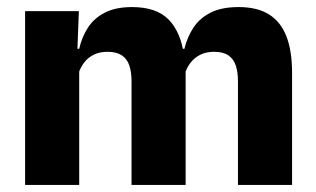

<svg xmlns="http://www.w3.org/2000/svg" viewBox="-20 -523 893 543"><path d="M653 0V-293Q653 -319 646.8 -337.8Q640.5 -356.5 625.8 -366.5Q611 -376.5 585 -376.5Q563 -376.5 546.5 -368.2Q530 -360 519 -345.8Q508 -331.5 502.5 -313.5L488 -385H501.5Q509.5 -418 527 -444.8Q544.5 -471.5 575.5 -487.2Q606.5 -503 655 -503Q707.5 -503 740.8 -482.2Q774 -461.5 790 -420.2Q806 -379 806 -317.5V0ZM51 0V-491.5H203L198 -359L204 -354V0ZM352 0V-293Q352 -319 345.8 -337.8Q339.5 -356.5 324.5 -366.5Q309.5 -376.5 284 -376.5Q261.5 -376.5 245 -368.2Q228.5 -360 217.8 -345.8Q207 -331.5 201.5 -313.5L178 -385H204Q211.5 -418.5 228.8 -445Q246 -471.5 276.5 -487.2Q307 -503 353.5 -503Q422 -503 456.8 -467.8Q491.5 -432.5 500.5 -365.5Q502 -355.5 503.5 -341Q505 -326.5 505 -315V0Z"/></svg>

Font: Anek Tamil
Style: Bold
Weight: 700
Designer: Aadarsh Rajan (Tamil), Yesha Goshar (Latin)
Foundry: Ek Type
Version: Version 1.003